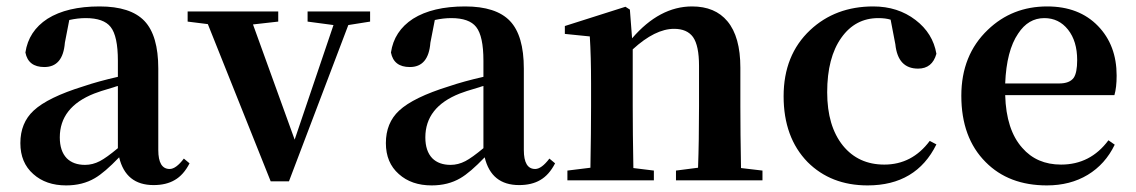

<svg xmlns="http://www.w3.org/2000/svg" viewBox="-20 -558 3514 594"><path d="M184.6 15.6Q122.1 15.6 83 -19.5Q43 -54.7 43 -115.2Q43 -177.7 84 -215.8Q127.9 -256.8 238.3 -291Q284.2 -306.6 344.7 -320.3V-370.1Q344.7 -446.3 322.3 -474.6Q300.8 -502 245.1 -502Q220.7 -502 194.3 -496.1L180.7 -425.8Q174.8 -350.6 117.2 -350.6Q67.4 -350.6 58.6 -395.5Q68.4 -461.9 127 -500Q187.5 -538.1 288.1 -538.1Q383.8 -538.1 426.8 -493.2Q469.7 -448.2 469.7 -345.7V-93.8Q469.7 -35.2 504.9 -35.2Q524.4 -35.2 548.8 -67.4L566.4 -52.7Q547.9 -16.6 520.5 -1Q494.1 14.6 455.1 14.6Q369.1 14.6 348.6 -71.3Q303.7 -24.4 273.4 -6.8Q235.4 15.6 184.6 15.6ZM243.2 -47.9Q266.6 -47.9 289.1 -59.6Q309.6 -70.3 344.7 -99.6V-292Q339.8 -291 332 -288.1Q285.2 -274.4 271.5 -268.6Q165 -226.6 165 -132.8Q165 -90.8 186.5 -68.4Q207 -47.9 243.2 -47.9Z M817.4 2.9 623 -483.4 560.5 -491.2V-522.5H840.8V-491.2L762.7 -482.4L891.6 -126L1011.7 -480.5L931.6 -491.2V-522.5H1125V-491.2L1057.6 -480.5L874 2.9Z M1315.4 15.6Q1252.9 15.6 1213.9 -19.5Q1173.8 -54.7 1173.8 -115.2Q1173.8 -177.7 1214.8 -215.8Q1258.8 -256.8 1369.1 -291Q1415 -306.6 1475.6 -320.3V-370.1Q1475.6 -446.3 1453.1 -474.6Q1431.6 -502 1376 -502Q1351.6 -502 1325.2 -496.1L1311.5 -425.8Q1305.7 -350.6 1248 -350.6Q1198.2 -350.6 1189.5 -395.5Q1199.2 -461.9 1257.8 -500Q1318.4 -538.1 1418.9 -538.1Q1514.6 -538.1 1557.6 -493.2Q1600.6 -448.2 1600.6 -345.7V-93.8Q1600.6 -35.2 1635.7 -35.2Q1655.3 -35.2 1679.7 -67.4L1697.3 -52.7Q1678.7 -16.6 1651.4 -1Q1625 14.6 1585.9 14.6Q1500 14.6 1479.5 -71.3Q1434.6 -24.4 1404.3 -6.8Q1366.2 15.6 1315.4 15.6ZM1374 -47.9Q1397.5 -47.9 1419.9 -59.6Q1440.4 -70.3 1475.6 -99.6V-292Q1470.7 -291 1462.9 -288.1Q1416 -274.4 1402.3 -268.6Q1295.9 -226.6 1295.9 -132.8Q1295.9 -90.8 1317.4 -68.4Q1337.9 -47.9 1374 -47.9Z M1735.4 0V-30.3L1806.6 -39.1Q1808.6 -150.4 1808.6 -229.5V-299.8Q1808.6 -382.8 1804.7 -445.3L1727.5 -453.1V-477.5L1915 -537.1L1928.7 -528.3L1935.5 -439.5Q2020.5 -538.1 2121.1 -538.1Q2192.4 -538.1 2230.5 -492.2Q2270.5 -444.3 2270.5 -348.6V-229.5Q2270.5 -149.4 2272.5 -38.1L2338.9 -30.3V0H2071.3V-30.3L2139.6 -39.1Q2142.6 -121.1 2142.6 -229.5V-354.5Q2142.6 -417 2124 -443.4Q2105.5 -468.8 2065.4 -468.8Q2006.8 -468.8 1937.5 -405.3V-229.5Q1937.5 -149.4 1939.5 -38.1L2002.9 -30.3V0Z M2664.1 15.6Q2550.8 15.6 2478.5 -56.6Q2404.3 -132.8 2404.3 -260.3Q2404.3 -387.7 2486.3 -464.8Q2564.5 -538.1 2681.6 -538.1Q2757.8 -538.1 2812.5 -496.1Q2866.2 -455.1 2877 -391.6Q2864.3 -345.7 2820.3 -345.7Q2757.8 -345.7 2750 -420.9L2735.4 -497.1Q2719.7 -502 2697.3 -502Q2626 -502 2583 -441.4Q2539.1 -379.9 2539.1 -272.5Q2539.1 -168 2587.9 -107.4Q2635.7 -48.8 2715.8 -48.8Q2801.8 -48.8 2856.4 -122.1L2877 -111.3Q2814.5 15.6 2664.1 15.6Z M3218.8 15.6Q3100.6 15.6 3029.3 -56.6Q2954.1 -131.8 2954.1 -261.7Q2954.1 -387.7 3036.1 -465.8Q3111.3 -538.1 3219.7 -538.1Q3318.4 -538.1 3377 -477.5Q3434.6 -418 3434.6 -324.2Q3434.6 -287.1 3427.7 -263.7H3089.8Q3092.8 -156.2 3142.6 -100.6Q3187.5 -48.8 3262.7 -48.8Q3353.5 -48.8 3409.2 -124L3428.7 -110.4Q3399.4 -49.8 3345.2 -17.1Q3291 15.6 3218.8 15.6ZM3089.8 -299.8H3256.8Q3289.1 -299.8 3301.8 -317.4Q3312.5 -333 3312.5 -372.1Q3312.5 -430.7 3284.2 -466.3Q3255.9 -502 3210.9 -502Q3161.1 -502 3129.9 -454.1Q3093.8 -401.4 3089.8 -299.8Z"/></svg>

Font: Bpmf GenRyu Min B
Style: B
Weight: 700
Foundry: But Ko
Version: Version 1.320